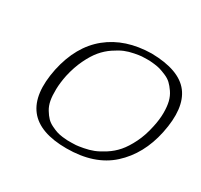

<svg xmlns="http://www.w3.org/2000/svg" viewBox="-155 -933 1209 1155"><g transform="rotate(30 449.5 -355.5)"><path d="M210 -357Q199 -303 198 -257.5Q197 -212 203 -180Q209 -148 224.5 -122.5Q240 -97 255.5 -81Q271 -65 294.5 -53.5Q318 -42 335 -36.5Q352 -31 375.5 -28Q399 -25 409 -25Q419 -25 435 -25Q438 -25 439 -25Q455 -25 469.5 -26Q484 -27 519 -33.5Q554 -40 583.5 -51.5Q613 -63 651.5 -87.5Q690 -112 719.5 -146Q749 -180 776 -234.5Q803 -289 817 -357Q829 -411 829 -456.5Q829 -502 821 -534Q813 -566 795.5 -591.5Q778 -617 761 -633Q744 -649 718 -660Q692 -671 675 -676Q658 -681 633 -684Q608 -687 600.5 -687Q593 -687 579 -687Q561 -687 546 -686Q531 -685 497 -678.5Q463 -672 435 -660.5Q407 -649 370.5 -624.5Q334 -600 305.5 -566Q277 -532 251 -478Q225 -424 210 -357ZM589 -731Q782 -728 853 -635Q924 -542 885 -356Q849 -185 736 -82.5Q623 20 429 20Q57 20 134 -356Q173 -538 290.5 -633Q408 -728 589 -731Z"/></g></svg>

Font: Afta serif
Style: Italic
Weight: 400
Italic angle: -12°
Designer: parq.ink
Foundry: Oriol Esparraguera Font
Version: Version 1.000